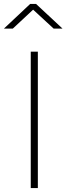

<svg xmlns="http://www.w3.org/2000/svg" viewBox="-64 -954 337 974"><path d="M1 -809 104 -905 208 -809H253L119 -934H89L-44 -809ZM128 0V-692H92V0Z"/></svg>

Font: RazerF5 Thin
Style: Regular
Weight: 250
Foundry: Razer Inc.
Version: Version 2